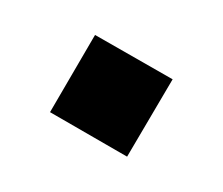

<svg xmlns="http://www.w3.org/2000/svg" viewBox="-49 -295 415 357"><g transform="rotate(-15 158.0 -117.0)"><path d="M158 -234 40 -117 157 0 276 -117Z"/></g></svg>

Font: Hejaz SemiBold
Style: Regular
Weight: 600
Designer: Bandar Raffah (Arabic) and Santiago Orozco (Latin)
Foundry: Caramella and Typemade
Version: Version 1.010;hotconv 1.0.109;makeotfexe 2.5.65596